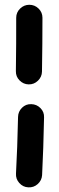

<svg xmlns="http://www.w3.org/2000/svg" viewBox="-20 -740 249 815"><path d="M104.5 -719.7Q127.4 -719.7 143.8 -703.6Q160.2 -687.5 160.2 -664.6Q160.2 -611.3 159.7 -553.7Q159.2 -496.1 158.2 -436Q157.7 -413.6 141.1 -397.5Q124.5 -381.3 101.6 -381.8Q79.1 -382.3 63 -398.7Q46.9 -415 47.4 -438Q48.3 -497.6 48.6 -554.7Q48.8 -611.8 48.8 -664.6Q48.8 -687.5 65.4 -703.6Q82 -719.7 104.5 -719.7ZM112.8 -297.9Q135.7 -297.4 151.9 -281Q168 -264.6 167 -241.7Q165.5 -175.8 163.6 -113.3Q161.6 -50.8 158.7 3.4Q157.2 25.9 140.1 41.3Q123 56.6 100.1 55.2Q77.6 54.2 62 36.9Q46.4 19.5 47.9 -3.4Q50.8 -56.2 53 -117.2Q55.2 -178.2 56.6 -243.7Q57.1 -266.6 73.5 -282.7Q89.8 -298.8 112.8 -297.9Z"/></svg>

Font: Mikhak-DS2-FD SemiBold
Style: Regular
Weight: 600
Designer: Amin Abedi
Version: Version 3.2